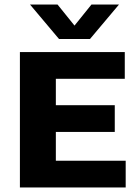

<svg xmlns="http://www.w3.org/2000/svg" viewBox="-20 -824 610 844"><path d="M67.5 0V-595H528.5V-477.5H225.5V-117.5H532.5V0ZM162.5 -244V-361.5H484.5V-244ZM239.5 -652.5 112 -804H233L320 -696H295L382 -804H503L375.5 -652.5Z"/></svg>

Font: Encode Sans SC Condensed Thin
Style: Bold
Weight: 700
Version: Version 3.002